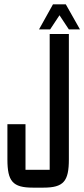

<svg xmlns="http://www.w3.org/2000/svg" viewBox="-20 -856 387 881"><path d="M223 -836 159 -721H210L253 -786L296 -721H347L282 -836ZM97 -77V-286H14V-125C14 -24 38 5 131 5H179C272 5 296 -24 296 -125V-700H208V-77Z"/></svg>

Font: Queering
Style: Regular
Weight: 400
Designer: Adam Naccarato
Foundry: adamnac
Version: Version 2.000;hotconv 1.0.109;makeotfexe 2.5.65596